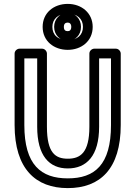

<svg xmlns="http://www.w3.org/2000/svg" viewBox="-20 -929 695 986"><path d="M105 -287V-629H171V-278C171 -129 233 -64 328 -64C424 -64 489 -128 489 -278V-629H550V-287C550 -82 466 -13 328 -13C191 -13 105 -82 105 -287ZM55 -287C55 -62 163 37 328 37C494 37 600 -62 600 -287V-654C600 -665 590 -679 575 -679H464C453 -679 439 -669 439 -654V-278C439 -144 392 -114 328 -114C265 -114 221 -143 221 -278V-654C221 -665 211 -679 196 -679H80C69 -679 55 -669 55 -654ZM328 -723C277 -723 249 -750 249 -791C249 -831 278 -859 328 -859C377 -859 406 -832 406 -791C406 -750 378 -723 328 -723ZM328 -673C398 -673 456 -718 456 -791C456 -862 399 -909 328 -909C256 -909 199 -863 199 -791C199 -718 257 -673 328 -673ZM328 -719C365 -719 396 -748 396 -791C396 -833 365 -863 328 -863C290 -863 258 -833 258 -791C258 -748 290 -719 328 -719ZM328 -769C316 -769 308 -774 308 -791C308 -807 316 -813 328 -813C337 -813 346 -807 346 -791C346 -774 337 -769 328 -769Z"/></svg>

Font: Falling Sky
Style: Ou
Weight: 400
Designer: Paul D. Hunt
Foundry: Adobe Systems Incorporated
Version: Version 1.02